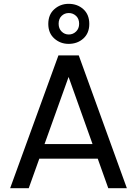

<svg xmlns="http://www.w3.org/2000/svg" viewBox="-20 -982 715 1002"><path d="M391 -693 642 0H545L316 -642H360L130 0H33L285 -693ZM157 -230H513L538 -154H133ZM446 -857Q446 -809 415 -781Q384 -753 338 -753Q295 -753 263.5 -781Q232 -809 232 -857Q232 -906 263.5 -934Q295 -962 338 -962Q384 -962 415 -934Q446 -906 446 -857ZM393 -858Q393 -884 377 -899Q361 -914 339 -914Q317 -914 301.5 -899Q286 -884 286 -858Q286 -833 301.5 -817.5Q317 -802 339 -802Q361 -802 377 -817.5Q393 -833 393 -858Z"/></svg>

Font: Parkinsans
Style: Regular
Weight: 400
Designer: Red Stone, Indian Type Foundry
Foundry: Indian Type Foundry
Version: Version 1.000